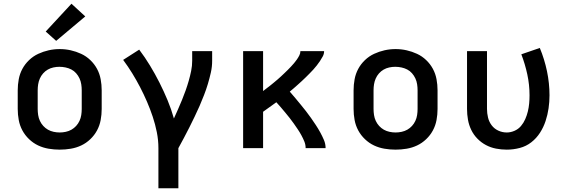

<svg xmlns="http://www.w3.org/2000/svg" viewBox="-20 -794 3040 1029"><path d="M300 8Q270 8 240.5 3Q211 -2 184.5 -14.5Q158 -27 136 -48Q114 -69 100 -95Q86 -121 80.5 -150.5Q75 -180 75 -210V-310Q75 -340 80.5 -369.5Q86 -399 100 -425Q114 -451 136 -472Q158 -493 185 -505.5Q212 -518 241 -524.5Q270 -531 300 -531Q330 -531 359 -524.5Q388 -518 415 -505.5Q442 -493 464 -472Q486 -451 500 -425Q514 -399 519.5 -369.5Q525 -340 525 -310V-210Q525 -180 519.5 -150.5Q514 -121 500 -95Q486 -69 464 -48Q442 -27 415.5 -14.5Q389 -2 359.5 3Q330 8 300 8ZM300 -84Q316 -84 332.5 -87.5Q349 -91 363 -99Q377 -107 388 -119Q399 -131 406 -146Q413 -161 415.5 -177.5Q418 -194 418 -210V-310Q418 -326 415.5 -342.5Q413 -359 406 -374Q399 -389 388 -401.5Q377 -414 362.5 -421.5Q348 -429 331.5 -432.5Q315 -436 298 -436Q282 -436 266 -432.5Q250 -429 236 -421Q222 -413 211 -400.5Q200 -388 193.5 -373Q187 -358 184.5 -342Q182 -326 182 -310V-210Q182 -194 184.5 -177.5Q187 -161 194 -146Q201 -131 212 -119Q223 -107 237 -99Q251 -91 267.5 -87.5Q284 -84 300 -84ZM281 -575 225 -625 363 -774 437 -706Z M829 215V0Q829 -43 820.5 -85.5Q812 -128 798.5 -168.5Q785 -209 768 -248.5Q751 -288 731 -326.5Q711 -365 688.5 -401.5Q666 -438 640 -473L726 -528Q757 -487 784 -442.5Q811 -398 834.5 -351.5Q858 -305 878 -257Q898 -209 912 -159Q923 -183 934 -208Q945 -233 955.5 -258.5Q966 -284 975 -309.5Q984 -335 991.5 -361Q999 -387 1004.5 -414Q1010 -441 1010 -468V-520H1117V-468Q1117 -436 1110 -405Q1103 -374 1094 -344Q1085 -314 1073.5 -284.5Q1062 -255 1049.5 -226Q1037 -197 1023 -168.5Q1009 -140 995 -111.5Q981 -83 966 -55.5Q951 -28 936 0V215Z M1283 0V-520H1390V-306Q1400 -314 1410 -321.5Q1420 -329 1429.5 -336.5Q1439 -344 1448.5 -352Q1458 -360 1467.5 -368Q1477 -376 1486 -384.5Q1495 -393 1504 -401.5Q1513 -410 1522 -419Q1531 -428 1539.5 -437Q1548 -446 1556 -455.5Q1564 -465 1571 -475Q1578 -485 1584 -496.5Q1590 -508 1590 -520H1717Q1717 -505 1710 -492Q1703 -479 1695 -467Q1687 -455 1678 -443.5Q1669 -432 1659.5 -421.5Q1650 -411 1639.5 -400.5Q1629 -390 1619 -380Q1609 -370 1598 -360Q1587 -350 1576.5 -340.5Q1566 -331 1555 -321.5Q1544 -312 1533 -303Q1548 -286 1562.5 -268.5Q1577 -251 1591.5 -233.5Q1606 -216 1620 -198Q1634 -180 1647 -161.5Q1660 -143 1672.5 -124Q1685 -105 1696 -85Q1707 -65 1716 -44Q1725 -23 1725 0H1618Q1618 -19 1611 -36Q1604 -53 1595 -69.5Q1586 -86 1575.5 -101.5Q1565 -117 1554.5 -132Q1544 -147 1532.5 -161.5Q1521 -176 1509 -190.5Q1497 -205 1485 -219Q1473 -233 1461 -246Q1443 -233 1425.5 -220.5Q1408 -208 1390 -195V0Z M2100 8Q2070 8 2040.5 3Q2011 -2 1984.5 -14.5Q1958 -27 1936 -48Q1914 -69 1900 -95Q1886 -121 1880.5 -150.5Q1875 -180 1875 -210V-310Q1875 -340 1880.5 -369.5Q1886 -399 1900 -425Q1914 -451 1936 -472Q1958 -493 1985 -505.5Q2012 -518 2041 -524.5Q2070 -531 2100 -531Q2130 -531 2159 -524.5Q2188 -518 2215 -505.5Q2242 -493 2264 -472Q2286 -451 2300 -425Q2314 -399 2319.5 -369.5Q2325 -340 2325 -310V-210Q2325 -180 2319.5 -150.5Q2314 -121 2300 -95Q2286 -69 2264 -48Q2242 -27 2215.5 -14.5Q2189 -2 2159.5 3Q2130 8 2100 8ZM2100 -84Q2116 -84 2132.5 -87.5Q2149 -91 2163 -99Q2177 -107 2188 -119Q2199 -131 2206 -146Q2213 -161 2215.5 -177.5Q2218 -194 2218 -210V-310Q2218 -326 2215.5 -342.5Q2213 -359 2206 -374Q2199 -389 2188 -401.5Q2177 -414 2162.5 -421.5Q2148 -429 2131.5 -432.5Q2115 -436 2098 -436Q2082 -436 2066 -432.5Q2050 -429 2036 -421Q2022 -413 2011 -400.5Q2000 -388 1993.5 -373Q1987 -358 1984.5 -342Q1982 -326 1982 -310V-210Q1982 -194 1984.5 -177.5Q1987 -161 1994 -146Q2001 -131 2012 -119Q2023 -107 2037 -99Q2051 -91 2067.5 -87.5Q2084 -84 2100 -84Z M2696 8Q2667 8 2638.5 2.5Q2610 -3 2584.5 -16.5Q2559 -30 2538.5 -51Q2518 -72 2505.5 -98Q2493 -124 2488 -152.5Q2483 -181 2483 -210V-520H2590V-210Q2590 -187 2595.5 -164Q2601 -141 2615 -122.5Q2629 -104 2650.5 -94Q2672 -84 2696 -84Q2717 -84 2737.5 -93Q2758 -102 2772 -118.5Q2786 -135 2795 -155.5Q2804 -176 2809 -197Q2814 -218 2816 -239.5Q2818 -261 2818 -283Q2818 -340 2806 -395.5Q2794 -451 2774 -503L2873 -537Q2898 -477 2911.5 -412.5Q2925 -348 2925 -283Q2925 -248 2920 -213.5Q2915 -179 2904 -145.5Q2893 -112 2874 -82.5Q2855 -53 2827.5 -31.5Q2800 -10 2765.5 -1Q2731 8 2696 8Z"/></svg>

Font: Zed Mono Semibold Extended
Style: Regular
Weight: 600
Width: 7
Monospace: yes
Designer: Belleve Invis
Foundry: Belleve Invis
Version: Version 1.0.0; ttfautohint (v1.8.4)